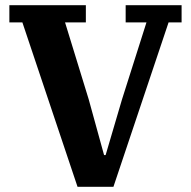

<svg xmlns="http://www.w3.org/2000/svg" viewBox="-20 -718 734 738"><path d="M66 -632H16V-698H310V-632H230L321 -336L380 -122H386L449 -336L543 -632H463V-698H678V-632H628L416 0H278Z"/></svg>

Font: IBM Plex Serif
Style: Bold
Weight: 700
Designer: Mike Abbink, Paul van der Laan, Pieter van Rosmalen
Foundry: Bold Monday
Version: Version 2.008